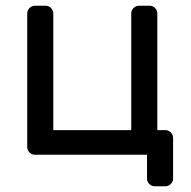

<svg xmlns="http://www.w3.org/2000/svg" viewBox="-20 -540 667 670"><path d="M438 -86V-493Q438 -504 446 -512Q454 -520 465 -520H502Q513 -520 521 -512Q529 -504 529 -493V-86H557Q568 -86 576 -78Q584 -70 584 -59V83Q584 94 576 102Q568 110 557 110H520Q509 110 501 102Q493 94 493 83V0H102Q91 0 83 -8Q75 -16 75 -27V-493Q75 -504 83 -512Q91 -520 102 -520H139Q150 -520 158 -512Q166 -504 166 -493V-86Z"/></svg>

Font: Rubik
Style: Regular
Weight: 400
Designer: Hubert & Fischer
Foundry: Hubert & Fischer
Version: Version 1.002; ttfautohint (v1.6)